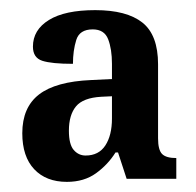

<svg xmlns="http://www.w3.org/2000/svg" viewBox="-20 -739 387 379"><path d="M112 -380Q71 -380 47.5 -405Q24 -430 24 -476Q24 -527 57 -552.5Q90 -578 160 -581L201 -583V-613Q201 -642 193.5 -661.5Q186 -681 163 -681Q137 -681 130.5 -660Q124 -639 124 -613Q82 -613 63.5 -619Q45 -625 45 -647Q45 -680 76.5 -699.5Q108 -719 168 -719Q230 -719 261 -694.5Q292 -670 292 -612V-466Q292 -443 300 -435Q308 -427 328 -427V-386H230L213 -438H208Q193 -414 169.5 -397Q146 -380 112 -380ZM149 -432Q175 -432 188 -452Q201 -472 201 -505V-549L180 -548Q144 -546 130 -529Q116 -512 116 -481Q116 -454 125.5 -443Q135 -432 149 -432Z"/></svg>

Font: Noto Serif Hebrew ExtraCondensed
Style: Bold
Weight: 700
Width: 2
Designer: Monotype Design Team
Foundry: Monotype Imaging Inc.
Version: Version 2.004; ttfautohint (v1.8.4.7-5d5b)